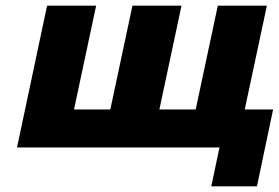

<svg xmlns="http://www.w3.org/2000/svg" viewBox="-20 -520 983 677"><path d="M146 -500 40 0H754L725 137H886L943 -134H843L921 -500H748L670 -134H542L620 -500H447L369 -134H241L319 -500Z"/></svg>

Font: LT Wave Black
Style: Italic
Weight: 900
Designer: Daniel Lyons
Version: Version 2.5 (Glyphs App)